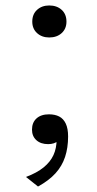

<svg xmlns="http://www.w3.org/2000/svg" viewBox="-20 -523 355 702"><path d="M160 -386Q133 -386 115.5 -402Q98 -418 98 -444Q98 -471 115.5 -487Q133 -503 160 -503Q188 -503 205.5 -487Q223 -471 223 -444Q223 -418 205.5 -402Q188 -386 160 -386ZM119 159 75 124Q115 109 139.5 89Q164 69 175.5 44Q187 19 187 -13Q188 -19 189.5 -23.5Q191 -28 193 -29.5Q195 -31 197.5 -30Q200 -29 202 -24Q200 -15 193 -8.5Q186 -2 176.5 1Q167 4 156 4Q129 4 113 -10.5Q97 -25 97 -49Q97 -75 113.5 -90Q130 -105 159 -105Q181 -105 196.5 -97Q212 -89 220.5 -71Q229 -53 229 -24Q229 17 218 50.5Q207 84 183 110.5Q159 137 119 159Z"/></svg>

Font: Roboto Serif 20pt ExtraLight
Style: Regular
Weight: 250
Version: Version 1.008